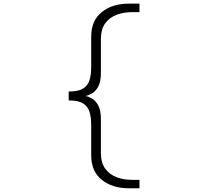

<svg xmlns="http://www.w3.org/2000/svg" viewBox="-20 -829 1133 1058"><path d="M690.5 208.5Q599 208.5 540.8 161.8Q482.5 115 482.5 26.5V-140.5Q482.5 -181.5 473.5 -211.8Q464.5 -242 438.5 -258.8Q412.5 -275.5 361.5 -275.5H358.5V-325H361.5Q412.5 -325 438.5 -341.5Q464.5 -358 473.5 -388.2Q482.5 -418.5 482.5 -459.5V-627Q482.5 -715.5 540.8 -762.2Q599 -809 690.5 -809H748.5V-762H705.5Q662 -762 623.2 -747.8Q584.5 -733.5 560.2 -701Q536 -668.5 536 -613V-427.5Q536 -379 521.5 -352.2Q507 -325.5 487 -314.2Q467 -303 451 -300Q467 -297.5 487 -286Q507 -274.5 521.5 -247.8Q536 -221 536 -172.5V13Q536 68 560.2 100.8Q584.5 133.5 623.2 147.8Q662 162 705.5 162H748.5V208.5Z"/></svg>

Font: Trispace Expanded ExtraLight
Style: Regular
Weight: 200
Width: 7
Designer: Tyler Finck
Foundry: Etcetera Type Company
Version: Version 1.210; ttfautohint (v1.8.3)